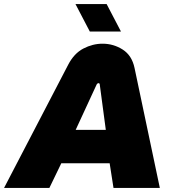

<svg xmlns="http://www.w3.org/2000/svg" viewBox="-61 -929 851 949"><path d="M-41 0 276 -609Q305 -665 351 -689Q397 -713 446 -713Q500 -713 545.5 -684Q591 -655 604 -593L729 0H500L481 -122H242L183 0ZM313 -287H462L432 -512Q432 -515 430 -516.5Q428 -518 425 -518Q423 -518 421 -516.5Q419 -515 417 -512ZM383 -773 312 -909H466L537 -773Z"/></svg>

Font: MuseoModerno Black
Style: Italic
Weight: 900
Italic angle: -9°
Designer: Pablo Cosgaya, Héctor Gatti, Marcela Romero, and the Authors of The MuseoModerno Project.
Foundry: Omnibus-Type Team
Version: Version 1.003